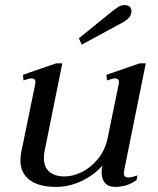

<svg xmlns="http://www.w3.org/2000/svg" viewBox="-20 -722 620 752"><path d="M300 -547 289 -572 421 -679Q435 -690 445 -696Q455 -702 468 -702Q484 -702 490.5 -693Q497 -684 494 -672Q491 -649 453 -630ZM482 -27Q496 -27 518 -35L515 -17Q479 10 431 10Q405 10 391.5 -5Q378 -20 378 -48Q378 -61 381 -74Q352 -39 302.5 -14.5Q253 10 200 10Q131 10 95.5 -17.5Q60 -45 60 -94Q60 -109 63 -125L118 -393Q119 -396 119 -400Q119 -415 103 -415Q98 -415 88 -412Q78 -409 72 -407L70 -429L200 -474H224L156 -137Q152 -121 152 -103Q152 -67 173.5 -49Q195 -31 233 -31Q266 -31 300.5 -48Q335 -65 362.5 -98Q390 -131 401 -178L445 -393Q446 -396 446 -400Q446 -415 430 -415Q425 -415 415 -412Q405 -409 399 -407L397 -429L527 -474H551L467 -58Q465 -48 465 -44Q465 -27 482 -27Z"/></svg>

Font: Taviraj
Style: Italic
Weight: 400
Italic angle: -12°
Designer: Katatrad Team
Foundry: CadsonDemak
Version: Version 1.001